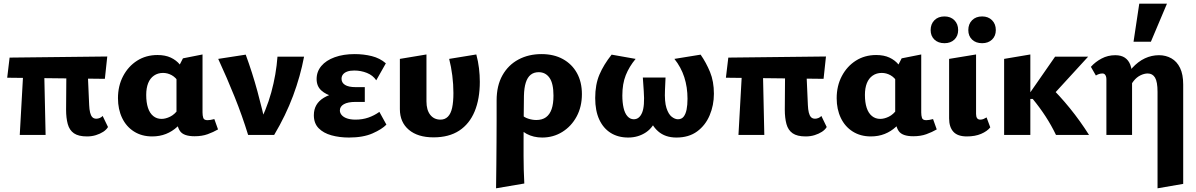

<svg xmlns="http://www.w3.org/2000/svg" viewBox="-20 -731 6479 1040"><path d="M87 0 110 -412H218L227 0ZM19 -310 32 -419 561 -425 548 -304ZM338 -137 340 -412H452L463 -162Q464 -138 468 -121.5Q472 -105 480 -96.5Q488 -88 502 -88Q511 -88 520.5 -92Q530 -96 536 -103L565 -43Q556 -28 539 -17Q522 -6 499.5 1Q477 8 451 8Q405 8 380.5 -9Q356 -26 347 -59Q338 -92 338 -137Z M804 8Q748 8 706 -18.5Q664 -45 641.5 -92Q619 -139 619 -199Q619 -266 647 -319Q675 -372 723 -402.5Q771 -433 833 -433Q875 -433 905 -419Q935 -405 954.5 -381Q974 -357 984 -327L948 -285Q933 -311 910.5 -323.5Q888 -336 863 -336Q835 -336 814 -321.5Q793 -307 782.5 -280.5Q772 -254 772 -217Q772 -176 781.5 -147Q791 -118 810 -102.5Q829 -87 855 -87Q877 -87 901.5 -99Q926 -111 946 -139L988 -101Q967 -69 940 -44Q913 -19 879 -5.5Q845 8 804 8ZM1034 7Q975 7 955.5 -20.5Q936 -48 936 -105V-347L971 -415L1077 -436V-122Q1077 -105 1081 -92.5Q1085 -80 1104 -80Q1111 -80 1120.5 -81.5Q1130 -83 1141 -86L1161 -30Q1135 -15 1104.5 -4Q1074 7 1034 7Z M1324 0Q1292 -104 1251 -206Q1210 -308 1162 -412L1311 -435Q1347 -337 1374.5 -236Q1402 -135 1423 -37H1371Q1423 -134 1449.5 -231Q1476 -328 1483 -424H1627Q1607 -318 1567.5 -212Q1528 -106 1465 0Z M1870 14Q1819 14 1775.5 2Q1732 -10 1706 -36.5Q1680 -63 1680 -107Q1680 -169 1734 -201.5Q1788 -234 1874 -234V-198Q1827 -198 1786.5 -208Q1746 -218 1720.5 -241Q1695 -264 1695 -303Q1695 -343 1720.5 -373.5Q1746 -404 1793 -421Q1840 -438 1901 -438Q1950 -438 1994 -427Q2038 -416 2070 -388L2018 -296Q2000 -323 1967.5 -336Q1935 -349 1899 -349Q1876 -349 1861 -343.5Q1846 -338 1838 -328Q1830 -318 1830 -304Q1830 -283 1849 -271Q1868 -259 1907 -259H1956V-179H1907Q1864 -179 1842.5 -166.5Q1821 -154 1821 -133Q1821 -119 1831 -107.5Q1841 -96 1860 -89.5Q1879 -83 1906 -83Q1943 -83 1975 -94Q2007 -105 2035 -125L2073 -56Q2049 -31 1998 -8.5Q1947 14 1870 14Z M2328 13Q2243 13 2194.5 -28Q2146 -69 2146 -140V-412L2290 -436V-182Q2290 -135 2310.5 -109Q2331 -83 2366 -83Q2390 -83 2406 -99Q2422 -115 2429 -147Q2436 -179 2436 -227Q2436 -274 2430 -321.5Q2424 -369 2413 -412L2560 -436Q2570 -399 2574.5 -361.5Q2579 -324 2579 -288Q2579 -195 2551 -127.5Q2523 -60 2467.5 -23.5Q2412 13 2328 13Z M2667 289Q2668 226 2668.5 163Q2669 100 2669.5 38.5Q2670 -23 2670 -80Q2670 -137 2670 -187Q2670 -267 2701.5 -323Q2733 -379 2788 -408.5Q2843 -438 2913 -438Q2980 -438 3029 -411Q3078 -384 3105 -335.5Q3132 -287 3132 -221Q3132 -153 3103.5 -100Q3075 -47 3026 -16.5Q2977 14 2917 14Q2870 14 2832.5 -6Q2795 -26 2781 -61L2806 -109Q2820 -95 2842 -88Q2864 -81 2885 -81Q2917 -81 2937.5 -96Q2958 -111 2968 -140Q2978 -169 2978 -213Q2978 -279 2956.5 -309.5Q2935 -340 2898 -340Q2872 -340 2854.5 -326Q2837 -312 2828 -283.5Q2819 -255 2818 -212Q2817 -133 2816.5 -73.5Q2816 -14 2816 31.5Q2816 77 2816 114.5Q2816 152 2817 187.5Q2818 223 2820 263Z M3383 14Q3328 14 3288 -11Q3248 -36 3226 -83.5Q3204 -131 3204 -200Q3204 -273 3227 -327Q3250 -381 3293 -435L3423 -412Q3388 -370 3369.5 -323.5Q3351 -277 3351 -214Q3351 -177 3357.5 -147.5Q3364 -118 3378.5 -101.5Q3393 -85 3413 -85Q3443 -85 3458 -120.5Q3473 -156 3467 -238L3462 -311H3585L3582 -244Q3579 -180 3590 -146Q3601 -112 3618.5 -98.5Q3636 -85 3652 -85Q3672 -85 3683 -99Q3694 -113 3699 -137.5Q3704 -162 3704 -196Q3704 -259 3686.5 -313Q3669 -367 3633 -412L3775 -435Q3805 -392 3826 -341Q3847 -290 3847 -223Q3847 -161 3824 -106.5Q3801 -52 3756 -19Q3711 14 3644 14Q3583 14 3544.5 -20Q3506 -54 3496 -106H3543Q3522 -43 3479.5 -14.5Q3437 14 3383 14Z M3980 0 4003 -412H4111L4120 0ZM3912 -310 3925 -419 4454 -425 4441 -304ZM4231 -137 4233 -412H4345L4356 -162Q4357 -138 4361 -121.5Q4365 -105 4373 -96.5Q4381 -88 4395 -88Q4404 -88 4413.5 -92Q4423 -96 4429 -103L4458 -43Q4449 -28 4432 -17Q4415 -6 4392.5 1Q4370 8 4344 8Q4298 8 4273.5 -9Q4249 -26 4240 -59Q4231 -92 4231 -137Z M4697 8Q4641 8 4599 -18.5Q4557 -45 4534.5 -92Q4512 -139 4512 -199Q4512 -266 4540 -319Q4568 -372 4616 -402.5Q4664 -433 4726 -433Q4768 -433 4798 -419Q4828 -405 4847.5 -381Q4867 -357 4877 -327L4841 -285Q4826 -311 4803.5 -323.5Q4781 -336 4756 -336Q4728 -336 4707 -321.5Q4686 -307 4675.5 -280.5Q4665 -254 4665 -217Q4665 -176 4674.5 -147Q4684 -118 4703 -102.5Q4722 -87 4748 -87Q4770 -87 4794.5 -99Q4819 -111 4839 -139L4881 -101Q4860 -69 4833 -44Q4806 -19 4772 -5.5Q4738 8 4697 8ZM4927 7Q4868 7 4848.5 -20.5Q4829 -48 4829 -105V-347L4864 -415L4970 -436V-122Q4970 -105 4974 -92.5Q4978 -80 4997 -80Q5004 -80 5013.5 -81.5Q5023 -83 5034 -86L5054 -30Q5028 -15 4997.5 -4Q4967 7 4927 7Z M5217 8Q5167 8 5144 -17.5Q5121 -43 5121 -90V-412L5267 -436V-114Q5267 -99 5272.5 -91Q5278 -83 5290 -83Q5299 -83 5307.5 -86.5Q5316 -90 5324 -95L5344 -41Q5327 -20 5294.5 -6Q5262 8 5217 8ZM5096 -497Q5062 -497 5041.5 -516.5Q5021 -536 5021 -568Q5021 -601 5041.5 -621.5Q5062 -642 5096 -642Q5129 -642 5149.5 -621.5Q5170 -601 5170 -568Q5170 -536 5149.5 -516.5Q5129 -497 5096 -497ZM5300 -497Q5266 -497 5245.5 -516.5Q5225 -536 5225 -568Q5225 -601 5245.5 -621.5Q5266 -642 5300 -642Q5333 -642 5353.5 -621.5Q5374 -601 5374 -568Q5374 -536 5353.5 -516.5Q5333 -497 5300 -497Z M5700 0Q5675 -52 5643.5 -100.5Q5612 -149 5574 -195H5554V-221L5695 -424H5874L5656 -186V-275Q5719 -214 5775 -145Q5831 -76 5879 0ZM5419 0V-412L5561 -436V0Z M6250 289V-233Q6250 -288 6236.5 -310.5Q6223 -333 6197 -333Q6178 -333 6157.5 -323Q6137 -313 6121 -293Q6105 -273 6095 -244L6052 -269Q6080 -327 6112.5 -362.5Q6145 -398 6181.5 -415Q6218 -432 6258 -432Q6295 -432 6325 -415Q6355 -398 6372 -363Q6389 -328 6389 -273V265ZM5973 0V-302Q5973 -311 5970.5 -318Q5968 -325 5963.5 -329Q5959 -333 5952 -333Q5942 -333 5933 -330Q5924 -327 5916 -322L5889 -369Q5913 -396 5947 -414Q5981 -432 6021 -432Q6053 -432 6073 -418.5Q6093 -405 6102.5 -380Q6112 -355 6112 -318V0ZM6120 -505 6151 -711H6301L6214 -505Z"/></svg>

Font: Ysabeau Infant ExtraBold
Style: Regular
Weight: 800
Designer: Christian Thalmann (Catharsis Fonts)
Version: Version 2.001;gftools[0.9.30]; featfreeze: ss01,ss02,lnum